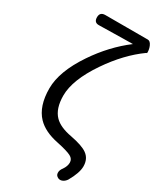

<svg xmlns="http://www.w3.org/2000/svg" viewBox="-238 -855 939 1124"><g transform="rotate(30 231.0 -293.0)"><path d="M362.3 188.5Q342.8 179.7 342.8 161.1Q341.8 143.6 356.4 125Q374 99.6 374 75.2Q374 50.8 350.6 38.1Q326.2 24.4 252 8.8Q160.2 -9.8 112.3 -59.6Q52.7 -122.1 52.7 -242.2Q52.7 -356.4 149.4 -500Q234.4 -626 346.7 -710.9Q329.1 -710.9 280.3 -710Q167 -708 119.1 -707Q85.9 -706.1 85.9 -742.2Q85.9 -777.3 122.1 -777.3H265.6H409.2Q425.8 -777.3 436.5 -752.9Q445.3 -733.4 445.3 -710.9Q445.3 -705.1 442.4 -705.1H440.4Q332 -627.9 242.2 -496.1Q144.5 -352.5 144.5 -247.1Q144.5 -158.2 187.5 -114.3Q223.6 -77.1 303.7 -62.5Q384.8 -46.9 417 -23.4Q454.1 2.9 454.1 54.7Q454.1 98.6 416 165Q406.2 179.7 392.6 186.5Q377 194.3 362.3 188.5Z"/></g></svg>

Font: Bpmf GenSen Rounded R
Style: R
Weight: 400
Foundry: But Ko
Version: Version 1.320